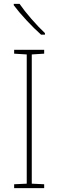

<svg xmlns="http://www.w3.org/2000/svg" viewBox="-20 -971 301 991"><path d="M208 0H53V-20L118 -23V-690L53 -694V-714H208V-694L144 -690V-23L208 -20ZM81 -951Q105 -916 142 -873.5Q179 -831 212 -800V-792H192Q157 -823 117 -866Q77 -909 51 -944V-951Z"/></svg>

Font: Noto Sans Bengali SemiCondensed Thin
Style: Regular
Weight: 100
Width: 4
Designer: Joana Ranito - Universal Thirst; Jelle Bosma - Monotype Design Team
Foundry: Universal Thirst ehf.
Version: Version 3.000; ttfautohint (v1.8.4.7-5d5b)